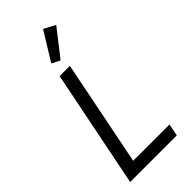

<svg xmlns="http://www.w3.org/2000/svg" viewBox="-293 -1012 1074 1074"><g transform="rotate(-45 244.5 -475.0)"><path d="M368 -914 300 -950 196 -781 245 -756ZM408 0 422 -72H135L260 -698H179L39 0Z"/></g></svg>

Font: LVC Sans
Style: Italic
Weight: 400
Italic angle: -11.31°
Designer: Mike Abbink, Paul van der Laan, Pieter van Rosmalen
Foundry: Bold Monday
Version: Version 3.0